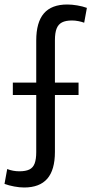

<svg xmlns="http://www.w3.org/2000/svg" viewBox="-29 -728 406 853"><path d="M78 105Q58 105 34 100.5Q10 96 -9 89L3 23Q16 28 29.5 30.5Q43 33 57 33Q85 33 101.5 25Q118 17 125 -2Q132 -21 132 -52V-548Q132 -629 166 -668.5Q200 -708 270 -708Q290 -708 314 -704Q338 -700 357 -693L345 -627Q335 -631 320 -634Q305 -637 291 -637Q263 -637 246.5 -628.5Q230 -620 222.5 -601Q215 -582 215 -549V-53Q215 27 181 66Q147 105 78 105ZM28 -361H320V-306H28Z"/></svg>

Font: Pathway Extreme Condensed
Style: Regular
Weight: 400
Width: 3
Version: Version 1.001;gftools[0.9.26]